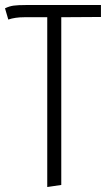

<svg xmlns="http://www.w3.org/2000/svg" viewBox="-21 -543 431 768"><path d="M382.8 -522.9V-475.1L224.1 -474.1V196.8L168 205.1V-474.1H76.2Q39.6 -474.1 12.2 -464.8L-1 -509.8Q16.1 -518.1 33.4 -520.5Q50.8 -522.9 83 -522.9Z"/></svg>

Font: Fira Sans Compressed Light
Style: Regular
Weight: 300
Width: 1
Designer: Carrois Corporate & Edenspiekermann AG
Foundry: Carrois Corporate GbR & Edenspiekermann AG
Version: Version 4.203;PS 004.203;hotconv 1.0.88;makeotf.lib2.5.64775